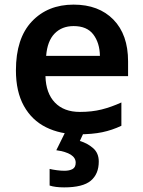

<svg xmlns="http://www.w3.org/2000/svg" viewBox="-20 -572 621 832"><path d="M299 -552Q408 -552 471.5 -487Q535 -422 535 -306V-242H177Q179 -168 218 -127.5Q257 -87 326 -87Q378 -87 420 -97.5Q462 -108 506 -128V-27Q466 -8 423 1Q380 10 320 10Q241 10 179.5 -20.5Q118 -51 83.5 -113Q49 -175 49 -267Q49 -406 118 -479Q187 -552 299 -552ZM299 -459Q248 -459 216.5 -426.5Q185 -394 180 -330H413Q412 -386 384.5 -422.5Q357 -459 299 -459ZM408 128Q408 182 373.5 211Q339 240 258 240Q239 240 223 238Q207 236 195 232V160Q207 163 225.5 165.5Q244 168 259 168Q281 168 294.5 160.5Q308 153 308 133Q308 91 224 79L263 0H344L326 39Q358 48 383 69.5Q408 91 408 128Z"/></svg>

Font: Noto Sans SemiBold
Style: Regular
Weight: 600
Designer: Monotype Design Team
Foundry: Monotype Imaging Inc.
Version: Version 2.007